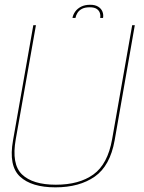

<svg xmlns="http://www.w3.org/2000/svg" viewBox="-20 -780 605 804"><path d="M212 4.5Q312.5 4.5 376.8 -40.5Q441 -85.5 460 -192L544.5 -674.5H533.5L449.5 -197Q431 -92.5 371.2 -49.5Q311.5 -6.5 214 -6.5Q117 -6.5 72.2 -49.5Q27.5 -92.5 46 -197L130.5 -674.5H119.5L34.5 -192Q15.5 -85.5 63.8 -40.5Q112 4.5 212 4.5ZM358 -760Q335.5 -760 320 -752.2Q304.5 -744.5 295.2 -731.8Q286 -719 283.5 -705H296Q298 -716 304.5 -726.2Q311 -736.5 323.2 -743Q335.5 -749.5 356 -749.5Q374.5 -749.5 384.5 -743Q394.5 -736.5 398 -726.2Q401.5 -716 399.5 -705H411.5Q414 -719 408.8 -731.8Q403.5 -744.5 390.8 -752.2Q378 -760 358 -760Z"/></svg>

Font: Anybody Thin
Style: Italic
Weight: 100
Italic angle: -10°
Designer: Tyler Finck
Foundry: Etcetera Type Company
Version: Version 1.114;gftools[0.9.25]